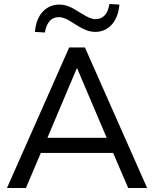

<svg xmlns="http://www.w3.org/2000/svg" viewBox="-20 -943 773 963"><path d="M15 0 327 -705H406L718 0H623L537 -200L580 -176H152L195 -200L110 0ZM365 -600 209 -231 185 -252H547L524 -231L367 -600ZM205 -780 155 -783Q161 -849 194.5 -884.5Q228 -920 278 -920Q302 -920 325.5 -910.5Q349 -901 381 -880Q413 -860 429 -853.5Q445 -847 459 -847Q488 -847 505.5 -866.5Q523 -886 529 -923L579 -920Q573 -855 540 -819Q507 -783 457 -783Q433 -783 408 -793.5Q383 -804 351 -825Q323 -844 306 -850.5Q289 -857 275 -857Q246 -857 229 -837.5Q212 -818 205 -780Z"/></svg>

Font: Nunito Sans 12pt ExtraLight Medium
Style: Regular
Weight: 500
Version: Version 3.101;gftools[0.9.27]